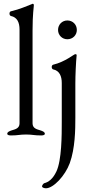

<svg xmlns="http://www.w3.org/2000/svg" viewBox="-20 -725 526 1032"><path d="M292 -564C292 -536 314 -514 342 -514C371 -514 393 -536 393 -564C393 -593 371 -615 342 -615C314 -615 292 -593 292 -564ZM385 -275C385 -320 388 -388 392 -429C392 -432 389 -434 385 -434C377 -434 332 -393 265 -377C261 -376 258 -370 258 -365C258 -359 261 -353 266 -352C300 -345 312 -315 312 -279V-69C312 0 312 136 283 197C264 237 241 254 217 260C215 261 206 269 206 277C206 284 220 287 227 287C267 287 330 220 355 152C384 72 385 -29 385 -91ZM155 -62V-562C155 -652 162 -686 162 -698C162 -701 159 -705 156 -705C155 -705 155 -704 154 -704C122 -692 89 -676 38 -664C34 -663 31 -658 31 -652C31 -646 34 -640 39 -639C72 -632 85 -605 85 -566V-62C85 -35 62 -30 42 -24C31 -20 19 -16 19 -6C19 2 32 3 39 3C78 3 85 -2 120 -2C155 -2 162 3 201 3C208 3 221 2 221 -6C221 -16 209 -20 198 -24C178 -30 155 -35 155 -62Z"/></svg>

Font: EB Garamond 12
Style: Regular
Weight: 400
Version: Version 0.016+